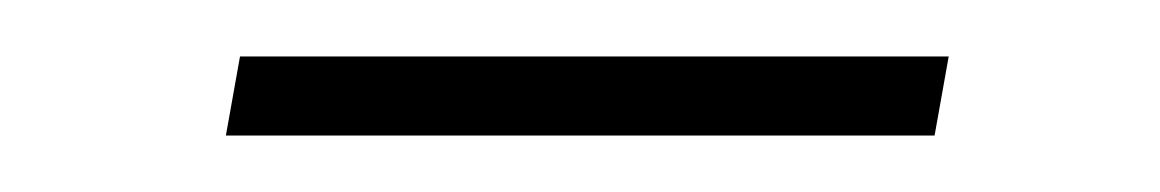

<svg xmlns="http://www.w3.org/2000/svg" viewBox="-20 -281 411 68"><path d="M65 -261H316L311 -233H60Z"/></svg>

Font: KoHo ExtraLight
Style: Italic
Weight: 275
Italic angle: -10°
Version: Version 1.000; ttfautohint (v1.6)